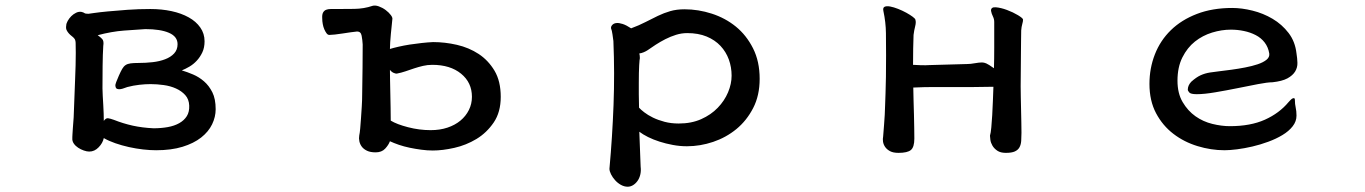

<svg xmlns="http://www.w3.org/2000/svg" viewBox="-20 -504 5040 709"><path d="M224.6 -410.2Q224.6 -417 230 -426.8Q235.4 -436.5 243.2 -444.3Q251 -452.1 261.2 -457Q271.5 -461.9 281.2 -460Q289.1 -458 292 -455.6Q294.9 -453.1 306.6 -453.1Q308.6 -453.1 328.1 -456.1Q347.7 -459 378.9 -461.9Q410.2 -464.8 450.7 -467.8Q491.2 -470.7 535.2 -470.7Q577.1 -470.7 613.3 -462.9Q649.4 -455.1 676.8 -439.9Q704.1 -424.8 719.7 -402.3Q735.4 -379.9 735.4 -351.6Q735.4 -328.1 727.1 -310.5Q718.8 -293 706.5 -279.8Q694.3 -266.6 679.2 -257.8Q664.1 -249 651.4 -244.1Q670.9 -238.3 692.9 -229Q714.8 -219.7 733.4 -203.6Q752 -187.5 764.2 -163.1Q776.4 -138.7 776.4 -100.6Q776.4 -72.3 763.2 -44.9Q750 -17.6 722.7 3.9Q695.3 25.4 653.8 38.1Q612.3 50.8 556.6 50.8Q534.2 50.8 508.3 47.9Q482.4 44.9 456.1 39.1Q429.7 33.2 405.8 24.9Q381.8 16.6 363.3 5.9Q359.4 24.4 344.2 40Q329.1 55.7 309.6 55.7Q300.8 55.7 289.6 51.8Q278.3 47.9 268.6 41.5Q258.8 35.2 252.4 25.9Q246.1 16.6 247.1 5.9Q247.1 4.9 247.1 2Q247.1 -1 247.6 -8.3Q248 -15.6 249 -30.3Q250 -44.9 252 -70.3Q254.9 -153.3 257.3 -209.5Q259.8 -265.6 259.8 -308.6Q259.8 -334 259.3 -345.7Q258.8 -357.4 253.9 -362.3Q251 -366.2 245.1 -370.6Q239.3 -375 234.4 -380.4Q229.5 -385.7 226.1 -392.6Q222.7 -399.4 224.6 -410.2ZM358.4 -177.7Q358.4 -166 359.4 -149.9Q360.4 -133.8 361.3 -117.2Q362.3 -100.6 362.8 -85Q363.3 -69.3 363.3 -57.6Q371.1 -68.4 378.9 -67.4Q386.7 -66.4 400.4 -61.5Q434.6 -47.9 470.2 -40Q505.9 -32.2 546.9 -30.3Q575.2 -30.3 599.6 -34.7Q624 -39.1 642.1 -49.3Q660.2 -59.6 669.9 -75.2Q679.7 -90.8 678.7 -114.3Q677.7 -137.7 664.1 -152.8Q650.4 -168 629.9 -177.2Q609.4 -186.5 584.5 -189.9Q559.6 -193.4 536.1 -193.4Q516.6 -193.4 494.6 -190.9Q472.7 -188.5 450.2 -182.6Q446.3 -181.6 439 -178.7Q431.6 -175.8 424.8 -174.8Q418 -173.8 412.6 -175.8Q407.2 -177.7 406.2 -186.5Q405.3 -191.4 409.2 -201.2Q413.1 -210.9 418.9 -224.6Q425.8 -240.2 431.2 -249.5Q436.5 -258.8 443.8 -263.7Q451.2 -268.6 462.4 -270Q473.6 -271.5 491.2 -271.5Q517.6 -271.5 543.5 -274.4Q569.3 -277.3 589.8 -285.2Q610.4 -293 623 -306.6Q635.7 -320.3 635.7 -340.8Q635.7 -369.1 604 -382.8Q572.3 -396.5 516.6 -396.5Q483.4 -394.5 438 -391.1Q392.6 -387.7 340.8 -374Q350.6 -367.2 357.4 -359.9Q364.3 -352.5 361.3 -334Q359.4 -303.7 358.9 -260.7Q358.4 -217.8 358.4 -177.7Z M1578.1 51.8Q1557.6 51.8 1535.6 48.8Q1513.7 45.9 1492.7 41.5Q1471.7 37.1 1453.1 30.8Q1434.6 24.4 1419.9 17.6Q1415 31.2 1402.3 44.9Q1389.6 58.6 1367.2 58.6Q1347.7 58.6 1335.4 52.7Q1323.2 46.9 1316.4 38.1Q1309.6 29.3 1307.1 18.1Q1304.7 6.8 1306.6 -3.9Q1308.6 -12.7 1310.1 -29.3Q1311.5 -45.9 1313 -66.4Q1314.5 -86.9 1315.9 -110.4Q1317.4 -133.8 1317.4 -156.2Q1318.4 -209 1318.8 -254.9Q1319.3 -300.8 1319.3 -339.8Q1318.4 -356.4 1315.4 -372.1Q1312.5 -387.7 1298.8 -387.7Q1289.1 -386.7 1274.9 -384.8Q1260.7 -382.8 1245.6 -380.4Q1230.5 -377.9 1216.8 -376.5Q1203.1 -375 1196.3 -375Q1190.4 -375 1186 -380.9Q1181.6 -386.7 1177.7 -395.5Q1173.8 -404.3 1171.9 -415Q1169.9 -425.8 1169.9 -435.5Q1168.9 -450.2 1172.9 -457.5Q1176.8 -464.8 1184.1 -467.8Q1191.4 -470.7 1201.2 -470.7Q1210.9 -470.7 1222.7 -470.7Q1252.9 -470.7 1288.6 -471.2Q1324.2 -471.7 1355.5 -482.4Q1365.2 -485.4 1378.9 -480.5Q1392.6 -475.6 1404.3 -466.8Q1416 -458 1423.3 -448.2Q1430.7 -438.5 1428.7 -431.6Q1427.7 -421.9 1426.3 -407.7Q1424.8 -393.6 1423.3 -378.4Q1421.9 -363.3 1420.9 -348.6Q1419.9 -334 1419.9 -323.2Q1432.6 -327.1 1451.7 -331.5Q1470.7 -335.9 1492.7 -339.4Q1514.6 -342.8 1537.1 -345.2Q1559.6 -347.7 1579.1 -348.6Q1623 -348.6 1667.5 -338.4Q1711.9 -328.1 1747.6 -304.7Q1783.2 -281.2 1806.2 -242.7Q1829.1 -204.1 1829.1 -146.5Q1829.1 -89.8 1803.2 -51.8Q1777.3 -13.7 1739.3 9.3Q1701.2 32.2 1657.7 42Q1614.3 51.8 1578.1 51.8ZM1576.2 -264.6Q1558.6 -264.6 1542 -260.7Q1525.4 -256.8 1509.3 -251.5Q1493.2 -246.1 1477.5 -240.7Q1461.9 -235.4 1446.3 -232.4Q1441.4 -231.4 1433.6 -234.9Q1425.8 -238.3 1419.9 -246.1Q1419.9 -230.5 1420.4 -207Q1420.9 -183.6 1421.4 -157.2Q1421.9 -130.9 1422.4 -105Q1422.9 -79.1 1422.9 -58.6Q1445.3 -44.9 1486.8 -34.2Q1528.3 -23.4 1570.3 -23.4Q1604.5 -23.4 1632.3 -32.7Q1660.2 -42 1680.2 -58.6Q1700.2 -75.2 1711.4 -97.7Q1722.7 -120.1 1722.7 -146.5Q1722.7 -199.2 1682.6 -231.9Q1642.6 -264.6 1576.2 -264.6Z M2236.3 -401.4Q2236.3 -407.2 2241.7 -412.6Q2247.1 -418 2256.3 -418.9Q2265.6 -419.9 2279.3 -415.5Q2293 -411.1 2310.5 -399.4Q2339.8 -410.2 2363.3 -422.4Q2386.7 -434.6 2409.2 -445.3Q2431.6 -456.1 2455.1 -462.9Q2478.5 -469.7 2507.8 -469.7Q2558.6 -469.7 2608.4 -453.6Q2658.2 -437.5 2697.3 -405.8Q2736.3 -374 2760.7 -325.7Q2785.2 -277.3 2785.2 -212.9Q2785.2 -151.4 2761.2 -105Q2737.3 -58.6 2699.2 -27.3Q2661.1 3.9 2613.3 20Q2565.4 36.1 2516.6 36.1Q2490.2 36.1 2464.4 31.2Q2438.5 26.4 2415.5 19Q2392.6 11.7 2373 2Q2353.5 -7.8 2340.8 -17.6L2345.7 111.3Q2347.7 127.9 2344.2 141.6Q2340.8 155.3 2333.5 165Q2326.2 174.8 2316.9 180.2Q2307.6 185.5 2297.9 185.5Q2285.2 185.5 2272.9 178.7Q2260.7 171.9 2251.5 161.6Q2242.2 151.4 2236.3 139.6Q2230.5 127.9 2230.5 119.1Q2241.2 2 2245.6 -116.2Q2250 -234.4 2245.1 -352.5Q2243.2 -368.2 2241.7 -377Q2240.2 -385.7 2239.3 -390.1Q2238.3 -394.5 2237.3 -396.5Q2236.3 -398.4 2236.3 -401.4ZM2338.9 -197.3Q2338.9 -179.7 2338.9 -155.8Q2338.9 -131.8 2339.8 -106.4Q2345.7 -99.6 2358.9 -89.4Q2372.1 -79.1 2391.1 -69.8Q2410.2 -60.5 2434.1 -54.2Q2458 -47.9 2486.3 -47.9Q2533.2 -47.9 2569.3 -64Q2605.5 -80.1 2630.4 -106Q2655.3 -131.8 2668.5 -163.1Q2681.6 -194.3 2681.6 -224.6Q2681.6 -255.9 2671.4 -284.2Q2661.1 -312.5 2640.6 -334.5Q2620.1 -356.4 2589.4 -369.1Q2558.6 -381.8 2517.6 -381.8Q2497.1 -381.8 2476.6 -375.5Q2456.1 -369.1 2437 -359.4Q2418 -349.6 2401.4 -338.9Q2384.8 -328.1 2371.1 -318.4Q2365.2 -314.5 2356.9 -311Q2348.6 -307.6 2340.8 -306.6Q2341.8 -301.8 2342.3 -298.8Q2342.8 -295.9 2342.8 -289.1Q2341.8 -287.1 2340.3 -262.7Q2338.9 -238.3 2338.9 -197.3Z M3352.5 -180.7Q3352.5 -159.2 3353.5 -132.8Q3354.5 -106.4 3355 -80.1Q3355.5 -53.7 3356 -30.3Q3356.4 -6.8 3356.4 7.8Q3356.4 39.1 3343.8 49.8Q3331.1 60.5 3297.9 60.5Q3278.3 60.5 3266.6 54.2Q3254.9 47.9 3248.5 38.6Q3242.2 29.3 3240.7 19Q3239.3 8.8 3241.2 0Q3243.2 -24.4 3244.6 -43.5Q3246.1 -62.5 3247.1 -80.1Q3248 -97.7 3248.5 -116.7Q3249 -135.7 3250 -159.2Q3251 -181.6 3251.5 -220.2Q3252 -258.8 3252 -299.8Q3252 -341.8 3251.5 -381.8Q3251 -421.9 3242.2 -462.9Q3239.3 -475.6 3246.6 -479Q3253.9 -482.4 3267.1 -480Q3280.3 -477.5 3296.4 -471.2Q3312.5 -464.8 3326.7 -457Q3340.8 -449.2 3350.6 -441.9Q3360.4 -434.6 3360.4 -430.7Q3363.3 -421.9 3359.4 -406.7Q3355.5 -391.6 3353.5 -375Q3352.5 -350.6 3352.1 -324.2Q3351.6 -297.9 3351.6 -264.6Q3362.3 -263.7 3380.9 -263.2Q3399.4 -262.7 3413.1 -263.7L3552.7 -267.6Q3563.5 -267.6 3579.6 -270.5Q3595.7 -273.4 3606.4 -273.4Q3613.3 -273.4 3621.6 -270Q3629.9 -266.6 3650.4 -252Q3651.4 -287.1 3651.4 -328.6Q3651.4 -370.1 3651.4 -422.9Q3651.4 -433.6 3646.5 -443.4Q3641.6 -453.1 3639.6 -463.9Q3638.7 -478.5 3657.2 -477.1Q3675.8 -475.6 3698.2 -467.3Q3720.7 -459 3739.3 -447.8Q3757.8 -436.5 3757.8 -431.6Q3757.8 -424.8 3754.9 -415Q3752 -405.3 3751 -391.6Q3751 -379.9 3750.5 -356.4Q3750 -333 3750 -304.2Q3750 -275.4 3749.5 -244.1Q3749 -212.9 3749 -185.5Q3749 -168.9 3749.5 -146Q3750 -123 3750.5 -99.1Q3751 -75.2 3751.5 -52.2Q3752 -29.3 3752 -13.7Q3752 2.9 3751 16.6Q3750 30.3 3744.6 40Q3739.3 49.8 3727.5 55.2Q3715.8 60.5 3694.3 60.5Q3674.8 60.5 3663.1 52.7Q3651.4 44.9 3645 34.2Q3638.7 23.4 3637.2 12.7Q3635.7 2 3635.7 -2.9Q3638.7 -12.7 3640.6 -33.2Q3642.6 -53.7 3644 -79.1Q3645.5 -104.5 3646.5 -132.3Q3647.5 -160.2 3648.4 -183.6Q3614.3 -182.6 3576.2 -182.6Q3538.1 -182.6 3501 -182.6Q3463.9 -182.6 3428.2 -182.6Q3392.6 -182.6 3352.5 -180.7Z M4530.3 -474.6Q4565.4 -474.6 4605 -464.8Q4644.5 -455.1 4679.2 -434.6Q4713.9 -414.1 4738.3 -382.3Q4762.7 -350.6 4767.6 -306.6Q4770.5 -289.1 4771 -272Q4771.5 -254.9 4762.7 -240.2Q4753.9 -225.6 4734.4 -214.8Q4714.8 -204.1 4678.7 -200.2Q4661.1 -200.2 4625.5 -193.4Q4589.8 -186.5 4548.8 -178.2Q4507.8 -169.9 4467.3 -163.1Q4426.8 -156.2 4399.4 -156.2Q4377 -156.2 4371.6 -162.6Q4366.2 -168.9 4366.2 -172.9Q4366.2 -188.5 4378.9 -202.1Q4397.5 -218.8 4413.6 -226.1Q4429.7 -233.4 4448.2 -236.3Q4460 -238.3 4481.4 -240.7Q4502.9 -243.2 4527.8 -246.6Q4552.7 -250 4578.1 -254.9Q4603.5 -259.8 4624 -266.6Q4644.5 -273.4 4656.7 -283.2Q4668.9 -293 4667 -306.6Q4663.1 -330.1 4649.9 -347.2Q4636.7 -364.3 4616.7 -374.5Q4596.7 -384.8 4573.2 -389.6Q4549.8 -394.5 4525.4 -394.5Q4491.2 -394.5 4456.1 -383.8Q4420.9 -373 4392.6 -350.6Q4364.3 -328.1 4346.2 -292Q4328.1 -255.9 4328.1 -206.1Q4328.1 -159.2 4347.2 -127Q4366.2 -94.7 4394.5 -74.7Q4422.9 -54.7 4457 -46.4Q4491.2 -38.1 4521.5 -38.1Q4597.7 -38.1 4650.9 -62Q4704.1 -85.9 4738.3 -127Q4746.1 -135.7 4750 -138.7Q4753.9 -141.6 4757.8 -141.6Q4761.7 -141.6 4761.7 -133.8Q4761.7 -120.1 4764.6 -106.9Q4767.6 -93.8 4767.6 -77.1Q4767.6 -55.7 4753.4 -37.6Q4739.3 -19.5 4715.8 -5.4Q4692.4 8.8 4663.1 19.5Q4633.8 30.3 4604.5 37.1Q4575.2 43.9 4547.9 47.4Q4520.5 50.8 4502 50.8Q4452.1 50.8 4402.3 35.6Q4352.5 20.5 4313 -9.8Q4273.4 -40 4249 -85.9Q4224.6 -131.8 4224.6 -194.3Q4224.6 -252 4244.6 -303.2Q4264.6 -354.5 4303.7 -392.6Q4342.8 -430.7 4399.9 -452.6Q4457 -474.6 4530.3 -474.6Z"/></svg>

Font: JasonHandwriting1
Style: Regular
Weight: 400
Version: Version 1.48.20